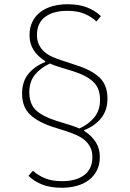

<svg xmlns="http://www.w3.org/2000/svg" viewBox="-20 -730 610 904"><path d="M451 -260Q451 -315 419 -345Q387 -375 323 -395L258 -415Q247 -418 236.5 -422Q226 -426 215 -431Q170 -410 144 -377.5Q118 -345 118 -296Q118 -240 150 -210.5Q182 -181 246 -161L311 -141Q322 -137 332.5 -133.5Q343 -130 354 -125Q399 -146 425 -178.5Q451 -211 451 -260ZM450 9Q450 45 436 72.5Q422 100 398 118Q374 136 341.5 145Q309 154 271 154Q217 154 179 139Q141 124 114 98L135 74Q158 95 191 109Q224 123 272 123Q339 123 377 94Q415 65 415 9Q415 -17 405.5 -36Q396 -55 380 -69Q364 -83 342 -93Q320 -103 296 -111L230 -132Q159 -155 121.5 -190.5Q84 -226 84 -290Q84 -345 113 -381.5Q142 -418 193 -438V-442Q158 -464 138.5 -494Q119 -524 119 -565Q119 -601 133 -628.5Q147 -656 171 -674Q195 -692 227.5 -701Q260 -710 298 -710Q352 -710 390 -695Q428 -680 455 -654L434 -629Q411 -651 378 -665Q345 -679 297 -679Q230 -679 192 -650Q154 -621 154 -565Q154 -539 163.5 -519.5Q173 -500 189 -486Q205 -472 227 -462Q249 -452 273 -445L339 -423Q410 -401 448 -365.5Q486 -330 486 -266Q486 -211 456.5 -174Q427 -137 376 -117V-114Q411 -92 430.5 -61.5Q450 -31 450 9Z"/></svg>

Font: IBM Plex Sans ExtLt
Style: Regular
Weight: 200
Designer: Mike Abbink, Paul van der Laan, Pieter van Rosmalen
Foundry: Bold Monday
Version: Version 3.005